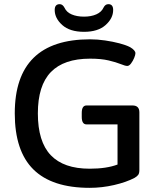

<svg xmlns="http://www.w3.org/2000/svg" viewBox="-20 -896 779 923"><path d="M411 7Q230 7 140.5 -81.5Q51 -170 51 -351Q51 -707 413 -707Q448 -707 485.5 -701.5Q523 -696 555 -687.5Q587 -679 606 -669Q631 -654 631 -640Q631 -632 625 -617.5Q619 -603 610 -591Q601 -579 592 -579Q582 -579 560 -588Q538 -597 502 -605.5Q466 -614 413 -614Q287 -614 224.5 -549.5Q162 -485 162 -351Q162 -215 224 -150Q286 -85 411 -85Q492 -85 545 -105V-298H396Q373 -298 373 -334V-353Q373 -389 396 -389H617Q650 -389 650 -356V-79Q650 -63 644.5 -55.5Q639 -48 627 -41Q587 -20 528.5 -6.5Q470 7 411 7ZM384 -743Q316 -743 279.5 -775.5Q243 -808 243 -848Q243 -876 267 -876Q281 -876 290 -859Q300 -837 325 -826.5Q350 -816 384 -816Q418 -816 443 -827Q468 -838 478 -860Q486 -876 501 -876Q524 -876 524 -848Q524 -808 487.5 -775.5Q451 -743 384 -743Z"/></svg>

Font: Asap Semi Expanded Medium
Style: Regular
Weight: 500
Width: 6
Designer: Pablo Cosgaya
Foundry: Omnibus-Type
Version: Version 3.001; ttfautohint (v1.8.4.7-5d5b)